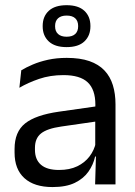

<svg xmlns="http://www.w3.org/2000/svg" viewBox="-20 -728 534 758"><path d="M436 0H355.5L359 -118.5L356 -131V-286.5L356.5 -315Q356.5 -374.5 326.2 -403Q296 -431.5 230.5 -431.5Q178 -431.5 134.2 -416.5Q90.5 -401.5 56.5 -381.5L64 -450.5Q83 -462 109.2 -473.2Q135.5 -484.5 169.2 -492Q203 -499.5 243.5 -499.5Q296 -499.5 332.8 -486.8Q369.5 -474 392.2 -450Q415 -426 425.5 -392Q436 -358 436 -316ZM187.5 10.5Q115 10.5 76.2 -24.8Q37.5 -60 37.5 -125.5V-140Q37.5 -207.5 79.2 -240.8Q121 -274 212 -287L366.5 -309L371 -250L222 -228.5Q166 -220.5 142 -201.2Q118 -182 118 -144.5V-136.5Q118 -98 141.8 -77.5Q165.5 -57 213 -57Q255 -57 285 -71.5Q315 -86 333.5 -110.5Q352 -135 358.5 -165L371 -110H355.5Q348.5 -78 329.2 -50.5Q310 -23 275.5 -6.2Q241 10.5 187.5 10.5ZM148.5 -624V-625.5Q148.5 -663 172.5 -685.2Q196.5 -707.5 243 -707.5Q289.5 -707.5 313.2 -685.2Q337 -663 337 -625.5V-624Q337 -587 313.2 -564.5Q289.5 -542 243 -542Q196.5 -542 172.5 -564.5Q148.5 -587 148.5 -624ZM197.5 -625.5V-624Q197.5 -604.5 209.2 -593.8Q221 -583 243 -583Q265.5 -583 277 -593.8Q288.5 -604.5 288.5 -624V-625.5Q288.5 -645 277 -655.8Q265.5 -666.5 243 -666.5Q221 -666.5 209.2 -655.8Q197.5 -645 197.5 -625.5Z"/></svg>

Font: Anek Kannada Medium
Style: Regular
Weight: 400
Version: Version 1.003